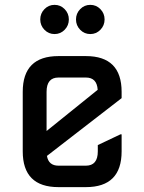

<svg xmlns="http://www.w3.org/2000/svg" viewBox="-20 -767 592 787"><path d="M219.7 0Q73.2 0 73.2 -146.5V-390.6Q73.2 -537.1 219.7 -537.1H332Q478.5 -537.1 478.5 -390.6V-364.7L172.4 -127.9Q179.2 -87.9 219.7 -87.9H332Q380.9 -87.9 380.9 -146.5V-172.4L473.6 -216.3H478.5V-146.5Q478.5 0 332 0ZM170.9 -230 380.4 -398.9Q377.4 -449.2 332 -449.2H219.7Q170.9 -449.2 170.9 -390.6ZM308.6 -645Q291.5 -662.6 291.5 -687.3Q291.5 -711.9 308.6 -729.5Q325.7 -747.1 350.1 -747.1Q374.5 -747.1 391.6 -729.5Q408.7 -711.9 408.7 -687.3Q408.7 -662.6 391.6 -645Q374.5 -627.4 350.1 -627.4Q325.7 -627.4 308.6 -645ZM162.1 -645Q145 -662.6 145 -687.3Q145 -711.9 162.1 -729.5Q179.2 -747.1 203.6 -747.1Q228 -747.1 245.1 -729.5Q262.2 -711.9 262.2 -687.3Q262.2 -662.6 245.1 -645Q228 -627.4 203.6 -627.4Q179.2 -627.4 162.1 -645Z"/></svg>

Font: Nova Square
Style: Book
Weight: 400
Version: Version 2.000